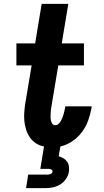

<svg xmlns="http://www.w3.org/2000/svg" viewBox="-20 -755 540 995"><path d="M115 220 126 150H226Q234 150 242.5 146.5Q251 143 252 135Q253 127 246 123.5Q239 120 231 120H189L208 4Q185 0 166 -12.5Q147 -25 134.5 -43.5Q122 -62 115 -84Q108 -106 106 -129.5Q104 -153 106 -177Q108 -201 112 -225L144 -416H65V-530H162L196 -735H334L300 -530H415V-416H282L247 -206Q245 -197 244 -187Q243 -177 242.5 -167.5Q242 -158 242 -148.5Q242 -139 244 -130Q246 -121 251.5 -113.5Q257 -106 267 -106Q276 -106 283.5 -113Q291 -120 295.5 -128.5Q300 -137 303.5 -145.5Q307 -154 309.5 -163Q312 -172 314 -181Q316 -190 318 -199Q318 -200 318 -201.5Q318 -203 319 -204H455Q455 -201 454.5 -198.5Q454 -196 454 -194Q448 -161 436.5 -129.5Q425 -98 404.5 -70.5Q384 -43 354.5 -23Q325 -3 293 4L284 55Q297 58 308.5 65Q320 72 327.5 82.5Q335 93 337 107Q339 121 337 135Q334 154 322 172Q310 190 292 201Q274 212 254 216Q234 220 215 220Z"/></svg>

Font: Iosevka Curly Heavy Oblique
Style: Regular
Weight: 900
Italic angle: -9°
Monospace: yes
Designer: Belleve Invis
Foundry: Belleve Invis
Version: Version 11.1.0; ttfautohint (v1.8.3)